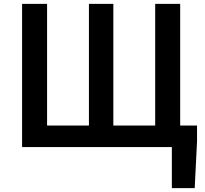

<svg xmlns="http://www.w3.org/2000/svg" viewBox="-20 -759 1058 991"><path d="M867 212V0H831V-111H997V-30L985 212ZM94 0V-739H223V-111H439V-739H565V-111H781V-739H910V0Z"/></svg>

Font: Noto Sans SC SemiBold
Style: Regular
Weight: 600
Designer: Ryoko NISHIZUKA 西塚涼子 (kana, bopomofo & ideographs); Paul D. Hunt (Latin, Greek & Cyrillic); Sandoll Communications 산돌커뮤니
Foundry: Adobe
Version: Version 2.004-H2;hotconv 1.0.118;makeotfexe 2.5.65603